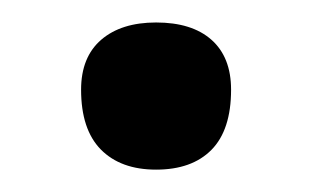

<svg xmlns="http://www.w3.org/2000/svg" viewBox="-20 -139 275 170"><path d="M118.2 11.2Q86.9 11.2 69.3 -6.6Q51.8 -24.4 51.8 -59.6Q51.8 -88.4 69.6 -103.8Q87.4 -119.1 118.2 -119.1Q149.9 -119.1 167.2 -103.8Q184.6 -88.4 184.6 -59.6Q184.6 -23.9 167.2 -6.3Q149.9 11.2 118.2 11.2Z"/></svg>

Font: Commissioner Flair
Style: Regular
Weight: 400
Designer: Kostas Bartsokas
Foundry: Kostas Bartsokas
Version: Version 1.000